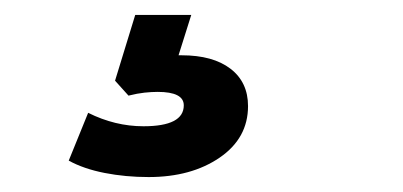

<svg xmlns="http://www.w3.org/2000/svg" viewBox="-20 -40 540 257"><path d="M72 0ZM179 197Q148 197 120 191.5Q92 186 72 175L98 111Q134 129 172 129Q226 129 226 101Q226 83 191 83Q183 83 173.5 84Q164 85 152 88L134 68L161 -20H236L219 34H223Q265 34 288.5 52Q312 70 312 102Q312 145 274 171Q236 197 179 197Z"/></svg>

Font: Winston
Style: Bold Italic
Weight: 700
Italic angle: -9°
Designer: Original fonts by Vernon Adams / Changes by Cristiano Sobral
Foundry: Original fonts by Vernon Adams / Changes by Cristiano Sobral
Version: Version 2.503;July 17, 2020;FontCreator 13.0.0.2655 64-bit